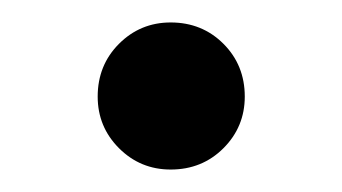

<svg xmlns="http://www.w3.org/2000/svg" viewBox="-20 -141 305 171"><path d="M67 -55Q67 -83 86 -102Q105 -121 132 -121Q160 -121 179 -102Q198 -83 198 -55Q198 -28 179 -9Q160 10 132 10Q105 10 86 -9Q67 -28 67 -55Z"/></svg>

Font: Libre Baskerville
Style: Regular
Weight: 400
Designer: Pablo Impallari, Rodrigo Fuenzalida
Foundry: Pablo Impallari, Rodrigo Fuenzalida
Version: Version 1.000; ttfautohint (v0.93) -l 8 -r 50 -G 200 -x 14 -